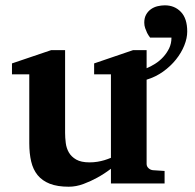

<svg xmlns="http://www.w3.org/2000/svg" viewBox="-20 -688 732 720"><path d="M682.1 -569.8Q682.1 -544.9 671.1 -517.6Q660.2 -490.2 639.9 -464.8Q619.6 -439.5 591.6 -419.4Q563.5 -399.4 529.8 -389.2V-73.2Q529.8 -64 536.9 -57.4Q543.9 -50.8 553.2 -49.8L597.2 -46.9V0H396V-55.2Q371.1 -36.1 344.2 -21.5Q321.3 -8.8 293.5 1.7Q265.6 12.2 237.8 12.2Q195.3 12.2 166.7 1Q138.2 -10.3 121.1 -31.2Q104 -52.2 96.9 -82.5Q89.8 -112.8 89.8 -150.9V-409.2H24.9V-450.2L171.9 -500H224.1V-189.9Q224.1 -171.4 226.6 -151.9Q229 -132.3 238.3 -116.2Q247.6 -100.1 265.9 -89.6Q284.2 -79.1 315.9 -79.1Q331.5 -79.1 345.9 -81.5Q360.4 -84 371.6 -87.4Q384.3 -91.3 396 -96.2V-409.2H333V-450.2L479 -500H529.8V-432.1Q545.4 -438.5 562 -449Q578.6 -459.5 592 -474.1Q605.5 -488.8 614.3 -506.8Q623 -524.9 623 -546.9H543Q536.6 -555.2 531.7 -564.5Q527.8 -572.8 524.4 -582.5Q521 -592.3 521 -603Q521 -621.1 528.1 -633.5Q535.2 -646 546.4 -653.8Q557.6 -661.6 571.3 -664.8Q585 -668 598.1 -668Q634.8 -668 658.4 -643.3Q682.1 -618.7 682.1 -569.8Z"/></svg>

Font: Charis SIL Viet
Style: Bold
Weight: 700
Foundry: SIL International
Version: Version 5.000